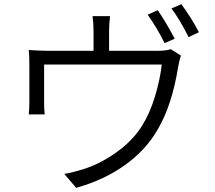

<svg xmlns="http://www.w3.org/2000/svg" viewBox="-20 -864 1040 929"><path d="M825.2 -676.8 776.4 -655.3Q740.2 -728.5 694.3 -793L743.2 -814.5Q782.2 -758.8 825.2 -676.8ZM507.8 -618.2H741.2Q783.2 -618.2 806.6 -626L855.5 -594.7Q847.7 -574.2 841.8 -539.1Q811.5 -352.5 742.2 -236.3Q686.5 -138.7 585.4 -65.9Q484.4 6.8 348.6 44.9L291 -22.5Q332 -29.3 387.7 -46.9Q468.8 -73.2 545.9 -128.9Q623 -184.6 667 -254.9Q705.1 -315.4 730 -397.9Q754.9 -480.5 762.7 -551.8H193.4V-368.2Q193.4 -331.1 196.3 -310.5H119.1Q122.1 -334 122.1 -371.1V-546.9Q122.1 -600.6 119.1 -622.1Q175.8 -618.2 210.9 -618.2H432.6V-713.9Q432.6 -750 427.7 -786.1H512.7Q507.8 -750 507.8 -713.9ZM809.6 -823.2 857.4 -843.8Q910.2 -771.5 942.4 -708L892.6 -684.6Q848.6 -771.5 809.6 -823.2Z"/></svg>

Font: GenEi Gothic M SemiLight
Style: Regular
Weight: 350
Designer: o_tamon (Modified); [Source Han Sans]
Ryoko NISHIZUKA  (kana & ideographs); Paul D. Hunt (Latin, Greek & Cyrillic); Wenl
Version: Version 1.1a;Original Version 1.004